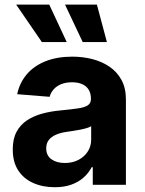

<svg xmlns="http://www.w3.org/2000/svg" viewBox="-20 -797 624 828"><path d="M216.2 10.4Q164.2 10.4 123 -8Q81.8 -26.3 58.4 -62.4Q35 -98.5 35 -152.3Q35 -198 51.5 -228.7Q68 -259.4 96.8 -278.3Q125.6 -297.2 162.4 -307.1Q199.1 -317 239.8 -320.7Q287.3 -325.3 316.4 -329.6Q345.4 -333.9 358.7 -342.9Q372.1 -352 372.1 -369.3V-371.7Q372.1 -394.2 362.5 -410Q352.9 -425.7 334.8 -433.9Q316.7 -442.2 291 -442.2Q263.9 -442.2 244 -434.1Q224.1 -426 211.6 -411.9Q199.1 -397.8 193.9 -379.5L54.1 -390.8Q64.7 -440.6 95.9 -477Q127.1 -513.3 176.7 -533Q226.3 -552.7 291.6 -552.7Q337 -552.7 378.5 -542.1Q420 -531.4 452.6 -509.1Q485.3 -486.7 504.2 -451.7Q523 -416.7 523 -368.2V0H380.1V-76H375.4Q362.1 -50.5 340.2 -31.1Q318.3 -11.7 287.5 -0.7Q256.7 10.4 216.2 10.4ZM259.4 -94.1Q292.8 -94.1 318.4 -107.5Q344 -120.9 358.6 -143.7Q373.2 -166.5 373.2 -194.9V-252.7Q366.4 -248.4 353.9 -244.6Q341.4 -240.8 326 -237.8Q310.6 -234.8 295.6 -232.5Q280.5 -230.3 268.2 -228.5Q241.3 -224.7 221.3 -216.1Q201.4 -207.4 190.3 -193.1Q179.3 -178.8 179.3 -157.4Q179.3 -126.3 201.8 -110.2Q224.3 -94.1 259.4 -94.1ZM160.5 -615.6 49.8 -777.1H192.4L267.8 -615.6ZM336.7 -615.6 260.4 -777.1H397.9L441 -615.6Z"/></svg>

Font: Inter
Style: Regular
Weight: 400
Designer: Rasmus Andersson
Foundry: rsms
Version: Version 4.000;git-8c9346024